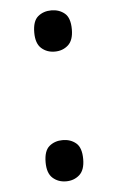

<svg xmlns="http://www.w3.org/2000/svg" viewBox="-46 -583 385 631"><g transform="rotate(-5 147.0 -268.0)"><path d="M147 -414Q121 -414 103 -430Q85 -446 85 -482Q85 -520 103 -535Q121 -550 147 -550Q173 -550 191 -535Q209 -520 209 -482Q209 -446 191 -430Q173 -414 147 -414ZM147 14Q121 14 103 -2Q85 -18 85 -54Q85 -92 103 -107Q121 -122 147 -122Q173 -122 191 -107Q209 -92 209 -54Q209 -18 191 -2Q173 14 147 14Z"/></g></svg>

Font: lsinhala85
Style: Book
Weight: 400
Designer: Jelle Bosma - Monotype Design Team
Foundry: Monotype Imaging Inc.
Version: Version 2.003